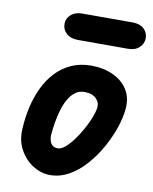

<svg xmlns="http://www.w3.org/2000/svg" viewBox="-89 -861 747 937"><g transform="rotate(10 285.0 -392.0)"><path d="M222.5 10Q179.5 10 139 -15.2Q98.5 -40.5 73.8 -84.8Q49 -129 52 -186Q54.5 -242 66.5 -295.5Q78.5 -349 100.5 -395.2Q122.5 -441.5 155.2 -476.5Q188 -511.5 231.8 -531.2Q275.5 -551 331.5 -551Q390 -551 438 -529.2Q486 -507.5 512 -465.8Q538 -424 530.5 -364Q526.5 -324.5 509.5 -275.2Q492.5 -226 464.8 -176Q437 -126 400 -83.8Q363 -41.5 318 -15.8Q273 10 222.5 10ZM238 -125Q255 -125 274.8 -141.8Q294.5 -158.5 314.5 -185.5Q334.5 -212.5 351.5 -243.5Q368.5 -274.5 380 -303.8Q391.5 -333 394 -353.5Q397.5 -379 377.8 -398.8Q358 -418.5 320 -418.5Q294 -418.5 274.5 -404.2Q255 -390 241 -365.5Q227 -341 217.8 -310.2Q208.5 -279.5 203 -246.2Q197.5 -213 195 -182Q194.5 -168 198.5 -154.8Q202.5 -141.5 212.2 -133.2Q222 -125 238 -125ZM242.5 -663Q207.5 -663 186.5 -682Q165.5 -701 165.5 -728.5Q165.5 -756.5 186.5 -775Q207.5 -793.5 242.5 -793.5H492Q527.5 -793.5 547.8 -775Q568 -756.5 568 -728.5Q568 -702 547.8 -682.5Q527.5 -663 492 -663Z"/></g></svg>

Font: Edu NSW ACT Cursive
Style: Regular
Weight: 400
Designer: Tina and Corey Anderson, Eben Sorkin, Mirko Velimirovic
Foundry: Sorkin Type Co.
Version: Version 2.000